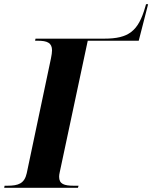

<svg xmlns="http://www.w3.org/2000/svg" viewBox="-44 -899 729 919"><path d="M-24 0H329L332 -10H310C263 -10 239 -18 239 -53C239 -59 240 -67 242 -75L376 -704H620L665 -879H655L651 -865C618 -750 572 -714 455 -714H126L124 -704H137C182 -704 205 -694 205 -658C205 -649 203 -634 200 -620L84 -70C73 -21 45 -10 -9 -10H-22Z"/></svg>

Font: Noto Serif Display
Style: Bold Italic
Weight: 700
Italic angle: -12°
Designer: Monotype Design Team
Foundry: Monotype Imaging Inc.
Version: Version 2.009